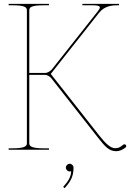

<svg xmlns="http://www.w3.org/2000/svg" viewBox="-20 -780 692 1000"><path d="M323 93C323 104 332.5 113 343 113C345.5 113 348 112.5 350 111.5H350.5C350.5 138.5 336.5 163.5 309 193.5L316.5 200C349 164.5 363 137.5 363 93C363 82 353.5 73 343 73C332 73 323 82.5 323 93ZM25 -760V-752.5H45C111 -752.5 120 -741.5 120 -726V-35C120 -20.5 113.5 -7.5 45 -7.5H25V0H235V-7.5H207.5C139 -7.5 132.5 -20.5 132.5 -35V-390H216C227 -390 242 -379.5 247.5 -372L488.5 -65.5C528 -15 548.5 7.5 585.5 7.5C603 7.5 619.5 -0.5 633 -11C636 -13 637.5 -16 637.5 -19C637.5 -24.5 633 -28.5 628 -28.5C626 -28.5 623.5 -27.5 621.5 -26C607 -14.5 598.5 -8 579.5 -8C557 -8 531 -31 499 -71.5L244.5 -395L496.5 -714C526 -751 568.5 -752.5 592.5 -752.5H600V-760H409V-752.5H464C489 -752.5 500 -749 500 -741C500 -736 496 -729.5 488.5 -720L250 -418.5C243 -410 227 -400 216 -400H132.5V-726C132.5 -741.5 141.5 -752.5 207.5 -752.5H235V-760Z"/></svg>

Font: ZnikomitSC
Style: Regular
Weight: 100
Designer: gluk
Foundry: gluk
Version: Version 0.55